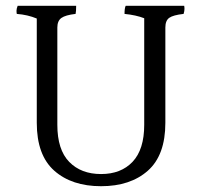

<svg xmlns="http://www.w3.org/2000/svg" viewBox="-20 -680 693 663"><path d="M616 -660Q617 -656 617 -649Q617 -642 614 -632Q578 -628 564.5 -618.5Q551 -609 551 -585V-256Q551 -144 490.5 -90.5Q430 -37 329 -37Q228 -37 167.5 -90.5Q107 -144 107 -256V-616Q76 -629 38 -632Q37 -636 37 -643Q37 -650 41 -660H243Q243 -640 241 -632Q206 -628 192 -618Q178 -608 178 -585V-249Q178 -163 219 -121Q260 -79 329 -79Q398 -79 438 -121.5Q478 -164 478 -249V-617Q450 -628 410 -632Q410 -652 414 -660Z"/></svg>

Font: Halant
Style: Regular
Weight: 400
Designer: Hitesh Malaviya (Devanagari), Satya Rajpurohit (Latin)
Foundry: Indian Type Foundry
Version: Version 1.101;PS 1.0;hotconv 1.0.78;makeotf.lib2.5.61930; tt